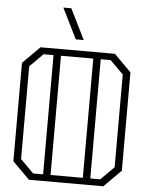

<svg xmlns="http://www.w3.org/2000/svg" viewBox="-66 -1103 887 1155"><g transform="rotate(5 377.5 -525.0)"><path d="M705 -697V-103L602 0H153L50 -103V-697L153 -800H602ZM175 -40H235V-760H175L95 -680V-120ZM280 -760V-40H475V-760ZM660 -680 580 -760H520V-40H580L660 -120ZM408 -866 317 -1050H269L360 -866Z"/></g></svg>

Font: Kumar One Outline
Style: Regular
Weight: 400
Designer: Parimal Parmar
Foundry: Indian Type Foundry
Version: Version 1.000;PS 1.000;hotconv 1.0.88;makeotf.lib2.5.647800